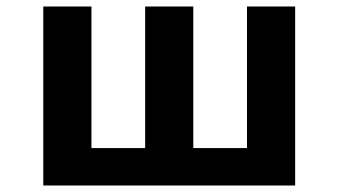

<svg xmlns="http://www.w3.org/2000/svg" viewBox="-20 -570 1040 590"><path d="M887 0H113V-550H261V-115H426V-550H574V-115H739V-550H887Z"/></svg>

Font: IBM Plex Sans JP
Style: Bold
Weight: 700
Designer: Mike Abbink; Paul van der Laan; Pieter van Rosmalen; Wujin Sim; Yejin Wi; Jinhee Kim; Boomi Park; Yona Kim; Kichan Ma
Foundry: Sandoll Inc.
Version: Version 1.001